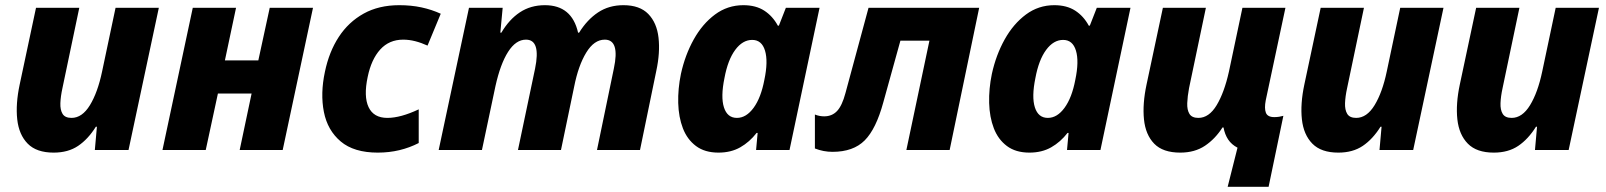

<svg xmlns="http://www.w3.org/2000/svg" viewBox="-20 -579 6198 741"><path d="M187 10Q121 10 87 -24.5Q53 -59 46.5 -118.5Q40 -178 56 -253L119 -549H286L221 -239Q214 -207 213 -181Q212 -155 221.5 -139.5Q231 -124 256 -124Q297 -124 327 -173Q357 -222 374 -303L426 -549H593L476 0H346L354 -90H350Q320 -42 281.5 -16Q243 10 187 10Z M607 0 724 -549H891L848 -346H977L1021 -549H1188L1071 0H905L951 -218H821L774 0Z M1438 10Q1346 10 1295 -33Q1244 -76 1230 -147Q1216 -218 1234 -302Q1250 -379 1287.5 -436.5Q1325 -494 1383.5 -526.5Q1442 -559 1521 -559Q1567 -559 1606.5 -550.5Q1646 -542 1681 -526L1630 -403Q1606 -414 1582.5 -420Q1559 -426 1536 -426Q1482 -426 1447.5 -388Q1413 -350 1399 -282Q1383 -207 1402.5 -165.5Q1422 -124 1475 -124Q1526 -124 1596 -157V-27Q1561 -9 1521.5 0.5Q1482 10 1438 10Z M1673 0 1790 -549H1920L1911 -453H1915Q1945 -504 1986.5 -531.5Q2028 -559 2083 -559Q2187 -559 2211 -453H2215Q2246 -503 2288 -531Q2330 -559 2386 -559Q2449 -559 2482 -525Q2515 -491 2521.5 -433.5Q2528 -376 2513 -306L2450 0H2284L2349 -314Q2373 -426 2314 -426Q2273 -426 2242.5 -376Q2212 -326 2196 -245L2145 0H1979L2045 -314Q2068 -426 2010 -426Q1971 -426 1941 -379Q1911 -332 1892 -246L1840 0Z M2753 10Q2700 10 2666 -15.5Q2632 -41 2615.5 -84Q2599 -127 2597.5 -181.5Q2596 -236 2608 -294Q2624 -367 2657.5 -427Q2691 -487 2739.5 -523Q2788 -559 2849 -559Q2897 -559 2929.5 -538Q2962 -517 2982 -480H2986L3013 -549H3143L3027 0H2898L2904 -66H2900Q2873 -31 2837 -10.5Q2801 10 2753 10ZM2824 -124Q2860 -124 2888.5 -163Q2917 -202 2930 -271Q2945 -342 2932.5 -383.5Q2920 -425 2883 -425Q2846 -425 2817.5 -386.5Q2789 -348 2776 -278Q2761 -205 2774 -164.5Q2787 -124 2824 -124Z M3193 7Q3158 7 3125 -6V-137Q3142 -130 3161 -130Q3191 -130 3210.5 -150.5Q3230 -171 3243 -220L3332 -549H3759L3645 0H3478L3567 -422H3455L3389 -184Q3361 -81 3317 -37Q3273 7 3193 7Z M3953 10Q3900 10 3866 -15.5Q3832 -41 3815.5 -84Q3799 -127 3797.5 -181.5Q3796 -236 3808 -294Q3824 -367 3857.5 -427Q3891 -487 3939.5 -523Q3988 -559 4049 -559Q4097 -559 4129.5 -538Q4162 -517 4182 -480H4186L4213 -549H4343L4227 0H4098L4104 -66H4100Q4073 -31 4037 -10.5Q4001 10 3953 10ZM4024 -124Q4060 -124 4088.5 -163Q4117 -202 4130 -271Q4145 -342 4132.5 -383.5Q4120 -425 4083 -425Q4046 -425 4017.5 -386.5Q3989 -348 3976 -278Q3961 -205 3974 -164.5Q3987 -124 4024 -124Z M4718 142 4756 -9Q4733 -21 4720 -40.5Q4707 -60 4702 -87H4698Q4670 -43 4630.5 -16.5Q4591 10 4535 10Q4468 10 4434.5 -24.5Q4401 -59 4395 -118.5Q4389 -178 4405 -253L4468 -549H4634L4569 -239Q4563 -207 4562 -181Q4561 -155 4570.5 -139.5Q4580 -124 4605 -124Q4646 -124 4675.5 -173Q4705 -222 4723 -303L4775 -549H4941L4865 -192Q4859 -161 4865.5 -144Q4872 -127 4898 -127Q4908 -127 4917 -128.5Q4926 -130 4933 -132L4876 142Z M5145 10Q5079 10 5045 -24.5Q5011 -59 5004.5 -118.5Q4998 -178 5014 -253L5077 -549H5244L5179 -239Q5172 -207 5171 -181Q5170 -155 5179.5 -139.5Q5189 -124 5214 -124Q5255 -124 5285 -173Q5315 -222 5332 -303L5384 -549H5551L5434 0H5304L5312 -90H5308Q5278 -42 5239.5 -16Q5201 10 5145 10Z M5745 10Q5679 10 5645 -24.5Q5611 -59 5604.5 -118.5Q5598 -178 5614 -253L5677 -549H5844L5779 -239Q5772 -207 5771 -181Q5770 -155 5779.5 -139.5Q5789 -124 5814 -124Q5855 -124 5885 -173Q5915 -222 5932 -303L5984 -549H6151L6034 0H5904L5912 -90H5908Q5878 -42 5839.5 -16Q5801 10 5745 10Z"/></svg>

Font: Noto Sans ExtraBold
Style: Italic
Weight: 800
Italic angle: -12°
Designer: Monotype Design Team
Foundry: Monotype Imaging Inc.
Version: Version 2.013; ttfautohint (v1.8.4.7-5d5b)